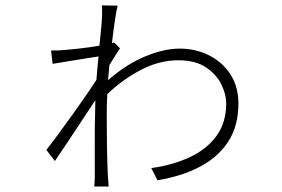

<svg xmlns="http://www.w3.org/2000/svg" viewBox="-20 -657 1040 707"><path d="M355 -585Q356 -596.2 356 -613.5Q356 -630.9 355 -637.2L413.1 -636.2Q409.2 -621.6 403.6 -584.5Q397.9 -547.4 392.1 -498Q397.9 -500 399.9 -501L421.9 -479Q414.6 -467.8 403.6 -450.7Q392.6 -433.6 382.8 -417Q381.3 -403.3 380.4 -389.4Q379.4 -375.5 377.9 -361.8Q444.8 -420.4 514.4 -449.2Q584 -478 641.1 -478Q700.2 -478 749.5 -453.4Q798.8 -428.7 828.4 -383.3Q857.9 -337.9 857.9 -275.9Q857.9 -193.8 821 -136.5Q784.2 -79.1 717.3 -43.7Q650.4 -8.3 560.1 6.8L537.1 -38.1Q615.2 -48.8 677.7 -77.6Q740.2 -106.4 776.6 -155.8Q813 -205.1 813 -276.9Q813 -309.1 795.2 -345.9Q777.3 -382.8 738.5 -408.9Q699.7 -435.1 636.2 -435.1Q566.4 -435.1 498 -399.2Q429.7 -363.3 375 -310.1Q374 -291 373.5 -272.7Q373 -254.4 373 -236.8Q373 -180.2 373.8 -124.5Q374.5 -68.8 377 -11.2Q377.9 -1.5 378.7 9.3Q379.4 20 379.9 29.8H327.1Q327.6 23.9 328.4 11.5Q329.1 -1 329.1 -9.8Q329.1 -42.5 328.9 -89.1Q328.6 -135.7 329.1 -187.5Q329.6 -239.3 331.1 -288.1Q309.6 -255.4 283.2 -215.6Q256.8 -175.8 230.5 -136Q204.1 -96.2 182.1 -64L150.9 -105Q167 -125.5 191.7 -158.9Q216.3 -192.4 243.7 -230.5Q271 -268.6 295.4 -303.7Q319.8 -338.9 335 -362.8Q336.4 -383.3 338.6 -405.3Q340.8 -427.2 342.8 -449.2Q323.2 -446.3 292.7 -441.4Q262.2 -436.5 230.5 -431.2Q198.7 -425.8 173.8 -421.9L168 -471.2Q180.2 -471.2 189.9 -471.2Q199.7 -471.2 207 -472.2Q228.5 -473.6 269.3 -478Q310.1 -482.4 346.2 -488.8Q349.1 -519.5 351.8 -545.2Q354.5 -570.8 355 -585Z"/></svg>

Font: Source Han Sans CN Light
Style: Regular
Weight: 300
Designer: Ryoko NISHIZUKA  (kana, bopomofo & ideographs); Paul D. Hunt (Latin, Greek & Cyrillic); Sandoll Communications , Soo-you
Foundry: Adobe
Version: Version 2.000;hotconv 1.0.107;makeotfexe 2.5.65593